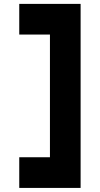

<svg xmlns="http://www.w3.org/2000/svg" viewBox="-20 -801 509 978"><path d="M390.6 -781.2V156.2H78.1V0H234.4V-625H78.1V-781.2Z"/></svg>

Font: Sorena-Fanum Normal
Style: Regular
Weight: 400
Designer: Mohammad Darvishi
Version: Version 1.000;March 20, 2024;FontCreator 15.0.0.2958 64-bit